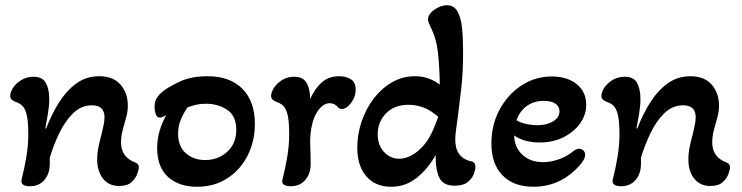

<svg xmlns="http://www.w3.org/2000/svg" viewBox="-20 -700 2833 733"><path d="M94 11Q58 11 62 -13Q73 -56 80.5 -100.5Q88 -145 88 -186Q88 -239 81.5 -263.5Q75 -288 64 -297.5Q53 -307 37 -312Q30 -315 24.5 -320Q19 -325 19 -334Q19 -348 30 -365Q41 -382 61.5 -394.5Q82 -407 108 -407Q142 -407 155 -383.5Q168 -360 168 -322Q168 -297 163 -266Q158 -235 153 -210L156 -209Q176 -262 204.5 -307.5Q233 -353 271 -381Q309 -409 359 -409Q412 -409 440 -377Q468 -345 468 -297Q468 -277 463.5 -259Q459 -241 454 -224Q449 -208 445.5 -191Q442 -174 442 -157Q442 -100 496 -80Q510 -74 510 -62Q510 -53 504 -36Q498 -19 482 -4.5Q466 10 435 10Q395 10 373 -18.5Q351 -47 351 -91Q351 -116 356.5 -141.5Q362 -167 368 -189Q372 -206 375.5 -222.5Q379 -239 379 -252Q379 -298 331 -298Q290 -298 259 -267.5Q228 -237 206 -191Q184 -145 170 -98V-74Q170 -37 149.5 -13Q129 11 94 11Z M732 13Q663 13 621.5 -24.5Q580 -62 580 -135Q580 -169 589.5 -201Q599 -233 615 -261Q599 -251 591 -251Q579 -251 574.5 -264.5Q570 -278 570 -291Q570 -314 579.5 -327.5Q589 -341 598 -348Q619 -366 664 -387.5Q709 -409 772 -409Q858 -409 905.5 -361Q953 -313 953 -227Q953 -160 925 -105.5Q897 -51 847.5 -19Q798 13 732 13ZM763 -89Q813 -89 847.5 -120.5Q882 -152 882 -204Q882 -258 847 -281Q812 -304 766 -304Q745 -304 728 -300Q711 -296 696 -290Q682 -270 671 -245Q660 -220 660 -190Q660 -140 690 -114.5Q720 -89 763 -89Z M1090 11Q1074 11 1064.5 5.5Q1055 0 1058 -13Q1069 -56 1076.5 -100.5Q1084 -145 1084 -186Q1084 -239 1077.5 -263.5Q1071 -288 1060 -297.5Q1049 -307 1033 -312Q1026 -315 1020.5 -320Q1015 -325 1015 -334Q1015 -348 1026 -365Q1037 -382 1057 -394.5Q1077 -407 1103 -407Q1137 -407 1150.5 -383.5Q1164 -360 1164 -322Q1182 -362 1208.5 -385.5Q1235 -409 1275 -409Q1302 -409 1320 -397Q1338 -385 1338 -358Q1338 -331 1320.5 -307.5Q1303 -284 1285 -284Q1282 -284 1278 -285Q1274 -286 1271 -290Q1258 -306 1239 -306Q1210 -306 1188 -268Q1166 -230 1164 -163Q1165 -138 1165.5 -112Q1166 -86 1166 -74Q1166 -37 1145.5 -13Q1125 11 1090 11Z M1473 13Q1413 13 1378.5 -27Q1344 -67 1344 -136Q1344 -187 1360.5 -236Q1377 -285 1407 -324Q1437 -363 1477 -386Q1517 -409 1564 -409Q1594 -409 1617.5 -400Q1641 -391 1659 -377Q1658 -445 1652 -499Q1646 -553 1623 -599Q1619 -607 1616.5 -613.5Q1614 -620 1614 -626Q1614 -640 1625.5 -652Q1637 -664 1654 -672Q1671 -680 1686 -680Q1713 -680 1726.5 -656.5Q1740 -633 1744 -592.5Q1748 -552 1748 -500Q1748 -424 1741 -363Q1734 -302 1728 -256Q1724 -226 1721 -204Q1718 -182 1718 -168Q1718 -97 1779 -84Q1795 -81 1795 -63Q1795 -52 1788.5 -35Q1782 -18 1765 -4.5Q1748 9 1716 9Q1673 9 1658 -20Q1643 -49 1643 -108Q1615 -57 1572 -22Q1529 13 1473 13ZM1504 -94Q1532 -94 1560 -112Q1588 -130 1610 -161Q1623 -180 1633.5 -204.5Q1644 -229 1653 -254Q1602 -300 1540 -300Q1486 -300 1454 -267.5Q1422 -235 1422 -187Q1422 -146 1446 -120Q1470 -94 1504 -94Z M2017 13Q1941 13 1898.5 -30.5Q1856 -74 1856 -152Q1856 -223 1887 -281Q1918 -339 1970.5 -373.5Q2023 -408 2086 -408Q2146 -408 2182 -378.5Q2218 -349 2218 -300Q2218 -261 2194 -228Q2170 -195 2130 -175.5Q2090 -156 2041 -156Q1981 -156 1943 -183Q1944 -137 1974.5 -109Q2005 -81 2053 -81Q2082 -81 2112.5 -91.5Q2143 -102 2165 -120Q2179 -132 2191 -132Q2201 -132 2207.5 -125.5Q2214 -119 2214 -109Q2214 -87 2176 -51Q2109 13 2017 13ZM2032 -222Q2068 -222 2092 -237Q2116 -252 2116 -275Q2116 -294 2100 -304.5Q2084 -315 2056 -315Q2019 -315 1991.5 -295.5Q1964 -276 1952 -241Q1966 -232 1988 -227Q2010 -222 2032 -222Z M2351 11Q2315 11 2319 -13Q2330 -56 2337.5 -100.5Q2345 -145 2345 -186Q2345 -239 2338.5 -263.5Q2332 -288 2321 -297.5Q2310 -307 2294 -312Q2287 -315 2281.5 -320Q2276 -325 2276 -334Q2276 -348 2287 -365Q2298 -382 2318.5 -394.5Q2339 -407 2365 -407Q2399 -407 2412 -383.5Q2425 -360 2425 -322Q2425 -297 2420 -266Q2415 -235 2410 -210L2413 -209Q2433 -262 2461.5 -307.5Q2490 -353 2528 -381Q2566 -409 2616 -409Q2669 -409 2697 -377Q2725 -345 2725 -297Q2725 -277 2720.5 -259Q2716 -241 2711 -224Q2706 -208 2702.5 -191Q2699 -174 2699 -157Q2699 -100 2753 -80Q2767 -74 2767 -62Q2767 -53 2761 -36Q2755 -19 2739 -4.5Q2723 10 2692 10Q2652 10 2630 -18.5Q2608 -47 2608 -91Q2608 -116 2613.5 -141.5Q2619 -167 2625 -189Q2629 -206 2632.5 -222.5Q2636 -239 2636 -252Q2636 -298 2588 -298Q2547 -298 2516 -267.5Q2485 -237 2463 -191Q2441 -145 2427 -98V-74Q2427 -37 2406.5 -13Q2386 11 2351 11Z"/></svg>

Font: Akaya Telivigala
Style: Regular
Weight: 400
Designer: Vaishnavi Murthy Yerkadithaya, Juan Luis Blanco Aristondo
Version: Version 1.002; ttfautohint (v1.8.3)